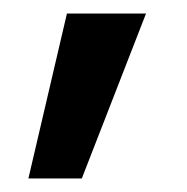

<svg xmlns="http://www.w3.org/2000/svg" viewBox="-20 -141 277 284"><path d="M22 123 79 -121H196L101 123Z"/></svg>

Font: DM Sans 11pt SemiBold
Style: Regular
Weight: 600
Version: Version 4.004;gftools[0.9.30]